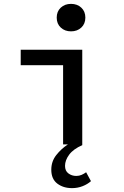

<svg xmlns="http://www.w3.org/2000/svg" viewBox="-20 -746 640 992"><path d="M352 226Q307 226 276 202.5Q245 179 245 131Q245 88 270.5 55.5Q296 23 331 0H306V-409H87V-489H405V4Q359 24 337.5 53Q316 82 316 111Q316 137 333.5 150Q351 163 374 163Q389 163 401.5 157.5Q414 152 425 144L450 190Q432 206 406.5 216Q381 226 352 226ZM347 -584Q315 -584 294 -603.5Q273 -623 273 -655Q273 -687 294 -706.5Q315 -726 347 -726Q379 -726 400 -706.5Q421 -687 421 -655Q421 -623 400 -603.5Q379 -584 347 -584Z"/></svg>

Font: Source Code Pro Medium
Style: Regular
Weight: 500
Monospace: yes
Designer: Paul D. Hunt, Teo Tuominen
Foundry: Adobe Systems Incorporated
Version: Version 2.030;PS 1.000;hotconv 16.6.51;makeotf.lib2.5.65220